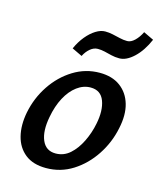

<svg xmlns="http://www.w3.org/2000/svg" viewBox="-101 -715 667 799"><g transform="rotate(15 232.5 -315.0)"><path d="M172 11Q116 11 82 -16Q48 -43 36.5 -89Q25 -135 36 -192Q49 -257 85 -311Q121 -365 173.5 -397.5Q226 -430 287 -430Q341 -430 376 -404Q411 -378 424 -333Q437 -288 424 -228Q411 -164 375 -109.5Q339 -55 287 -22Q235 11 172 11ZM195 -58Q230 -58 256.5 -81.5Q283 -105 301.5 -143Q320 -181 328 -222Q340 -281 325 -321Q310 -361 266 -361Q235 -361 207.5 -340.5Q180 -320 160.5 -283.5Q141 -247 132 -198Q120 -135 136.5 -96.5Q153 -58 195 -58ZM195 -478 151 -499Q165 -530 184 -553Q203 -576 224 -589Q245 -602 264 -602Q280 -602 296.5 -598.5Q313 -595 329.5 -591Q346 -587 362 -587Q378 -587 394 -602.5Q410 -618 421 -641L465 -620Q443 -569 411 -539Q379 -509 349 -509Q330 -509 314 -513Q298 -517 283 -520.5Q268 -524 253 -524Q236 -524 220.5 -511Q205 -498 195 -478Z"/></g></svg>

Font: Ysabeau Office SemiBold
Style: Italic
Weight: 600
Italic angle: -12°
Designer: Christian Thalmann (Catharsis Fonts)
Version: Version 2.001;gftools[0.9.30]; featfreeze: tnum,lnum,ss02